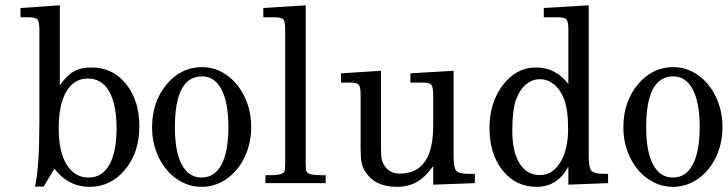

<svg xmlns="http://www.w3.org/2000/svg" viewBox="-20 -702 2790 736"><path d="M188.5 -55.7 147.5 13.2H114.3Q130.9 -62 130.9 -227.1V-588.9Q130.9 -618.7 123.8 -627.2Q116.7 -635.7 90.8 -635.7H58.6V-671.4L209.5 -681.6V-375Q235.4 -412.6 262.7 -428Q290 -443.4 331.1 -443.4Q412.1 -443.4 463.1 -380.1Q514.2 -316.9 514.2 -217.3Q514.2 -117.7 459.5 -51.8Q404.8 14.2 323.2 14.2Q241.7 14.2 188.5 -55.7ZM319.1 -21.5Q371.6 -21.5 399.2 -70.3Q426.8 -119.1 426.8 -210.2Q426.8 -301.3 398.7 -351.1Q370.6 -400.9 316.9 -400.9Q263.2 -400.9 234.1 -350.8Q205.1 -300.8 205.1 -210.2Q205.1 -119.6 235.8 -70.6Q266.6 -21.5 319.1 -21.5Z M563 -214.4Q563 -311.5 618.4 -378.2Q673.8 -444.8 754.4 -444.8Q805.7 -444.8 849.1 -414.1Q892.6 -383.3 917.7 -330.6Q942.9 -277.8 942.9 -215.1Q942.9 -152.3 917.7 -99.6Q892.6 -46.9 848.9 -16.4Q805.2 14.2 752.9 14.2Q700.7 14.2 657 -16.4Q613.3 -46.9 588.1 -99.4Q563 -151.9 563 -214.4ZM754.4 -409.2Q650.4 -409.2 650.4 -214.4Q650.4 -121.1 676.8 -71.3Q703.1 -21.5 752.9 -21.5Q802.7 -21.5 829.1 -71.3Q855.5 -121.1 855.5 -214.8Q855.5 -308.6 829.1 -358.9Q802.7 -409.2 754.4 -409.2Z M1228.5 0H997.6V-30.3H1013.2Q1064.5 -30.3 1070.3 -44.9Q1073.2 -52.7 1073.2 -74.2V-588.9Q1073.2 -619.1 1066.4 -627.4Q1059.6 -635.7 1034.7 -635.7H989.3V-671.4L1151.9 -681.6V-73.7Q1151.9 -52.7 1154.8 -44.9Q1160.6 -30.3 1212.9 -30.3H1228.5Z M1800.3 0 1640.6 5.9V-65.4Q1610.8 -23.4 1577.9 -4.6Q1544.9 14.2 1500.5 14.2Q1416.5 14.2 1379.4 -45.4Q1369.1 -61 1365.7 -80.6Q1362.3 -100.1 1362.3 -136.7V-338.4Q1362.3 -368.7 1355.2 -377Q1348.1 -385.3 1322.3 -385.3H1287.1V-420.9L1440.4 -430.7V-144.5Q1440.4 -106 1442.9 -92.8Q1445.3 -79.6 1454.6 -65.9Q1473.6 -36.6 1513.2 -36.6Q1640.6 -36.6 1640.6 -220.2V-337.4Q1640.6 -368.2 1633.5 -376.7Q1626.5 -385.3 1600.6 -385.3H1553.2V-420.9L1718.8 -430.7V-104Q1718.8 -59.1 1728.8 -47.4Q1738.8 -35.6 1776.9 -35.6H1800.3Z M2158.7 -63Q2117.2 14.2 2037.1 14.2Q1957 14.2 1906.7 -48.8Q1856.4 -111.8 1856.4 -210.7Q1856.4 -309.6 1908 -376.5Q1959.5 -443.4 2034.9 -443.4Q2110.4 -443.4 2158.7 -379.9V-589.4Q2158.7 -619.1 2151.4 -627.4Q2144 -635.7 2119.1 -635.7H2064.5V-671.4L2236.8 -681.6V-104Q2236.8 -60.1 2246.8 -47.9Q2256.8 -35.6 2294.4 -35.6H2311V0L2158.7 5.9ZM2049.3 -30.8Q2098.6 -30.8 2128.2 -80.3Q2157.7 -129.9 2157.7 -206.1Q2157.7 -282.2 2142.8 -320.8Q2127.9 -359.4 2103.3 -378.9Q2078.6 -398.4 2050 -398.4Q2021.5 -398.4 1997.6 -379.6Q1973.6 -360.8 1958.7 -321.3Q1943.8 -281.7 1943.8 -200.9Q1943.8 -120.1 1971.9 -75.4Q2000 -30.8 2049.3 -30.8Z M2369.6 -214.4Q2369.6 -311.5 2425 -378.2Q2480.5 -444.8 2561 -444.8Q2612.3 -444.8 2655.8 -414.1Q2699.2 -383.3 2724.4 -330.6Q2749.5 -277.8 2749.5 -215.1Q2749.5 -152.3 2724.4 -99.6Q2699.2 -46.9 2655.5 -16.4Q2611.8 14.2 2559.6 14.2Q2507.3 14.2 2463.6 -16.4Q2419.9 -46.9 2394.8 -99.4Q2369.6 -151.9 2369.6 -214.4ZM2561 -409.2Q2457 -409.2 2457 -214.4Q2457 -121.1 2483.4 -71.3Q2509.8 -21.5 2559.6 -21.5Q2609.4 -21.5 2635.7 -71.3Q2662.1 -121.1 2662.1 -214.8Q2662.1 -308.6 2635.7 -358.9Q2609.4 -409.2 2561 -409.2Z"/></svg>

Font: RIT Rachana
Style: Regular
Weight: 400
Designer: Hussain KH
Version: 1.4.7